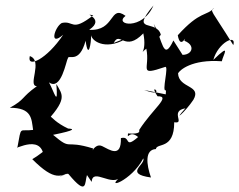

<svg xmlns="http://www.w3.org/2000/svg" viewBox="-20 -654 875 702"><path d="M315 11C319 -43 391 33 423 -9C358 43 461 8 504 -75C513 -52 432 -19 532 -5C515 -53 509 -107 550 -109C553 -133 617 -105 617 -207C659 -200 599 -248 658 -258C608 -203 657 -244 687 -289C719 -344 633 -330 631 -386C637 -397 680 -438 791 -430C796 -454 828 -501 760 -435C777 -498 846 -532 833 -489C752 -620 746 -613 763 -625C735 -594 712 -616 630 -525C640 -468 665 -533 654 -505C705 -485 675 -437 620 -459C655 -447 682 -399 614 -506C576 -425 575 -509 542 -567C563 -514 540 -489 568 -527C553 -585 453 -529 541 -634C502 -542 394 -562 439 -596C380 -639 402 -539 306 -545C370 -588 274 -607 321 -598C240 -535 251 -580 206 -570C180 -556 158 -481 211 -527C152 -438 77 -402 89 -449C139 -432 79 -339 115 -339C55 -296 74 -292 16 -260C97 -260 95 -220 101 -179C49 -172 59 -197 44 -117C25 -100 149 -179 140 -58C179 -148 146 -99 98 -72C182 12 203 -10 247 -30C151 16 228 -27 231 -17C300 66 289 14 298 -14ZM396 -497C418 -543 436 -461 504 -532C519 -459 483 -452 515 -476C530 -403 482 -375 583 -409C600 -418 569 -314 587 -324L586 -309L507 -325C598 -292 516 -362 556 -302C607 -303 539 -257 489 -179C489 -174 496 -163 448 -166C445 -139 452 -181 485 -153C432 -107 460 -159 422 -149C424 -74 380 -107 353 -120C320 -135 304 -66 321 -111C211 -145 245 -101 174 -161C263 -179 248 -183 229 -184C142 -225 166 -266 136 -195C230 -293 209 -306 186 -347C193 -259 179 -316 159 -353C204 -320 222 -433 228 -440C229 -458 269 -417 293 -505C303 -431 314 -499 313 -525C318 -500 374 -467 451 -519Z"/></svg>

Font: Charger Distortion
Style: 2It
Weight: 400
Designer: Jasper
Foundry: Cannot Into Space Fonts
Version: Version 0.98